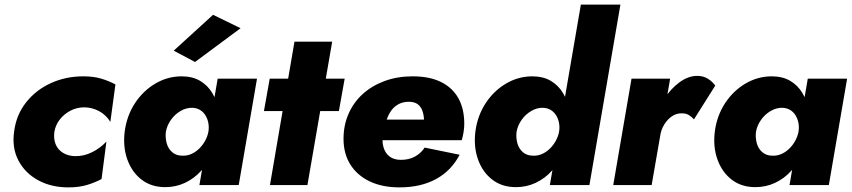

<svg xmlns="http://www.w3.org/2000/svg" viewBox="-20 -800 3682 830"><path d="M215 -230Q220 -260 238.5 -283.5Q257 -307 284.5 -321.5Q312 -336 344 -336Q377 -336 407.5 -320Q438 -304 457 -273L479 -435Q451 -450 418 -460Q385 -470 340 -470Q264 -470 199.5 -440.5Q135 -411 92.5 -357Q50 -303 41 -231Q31 -160 60 -105.5Q89 -51 145.5 -20.5Q202 10 275 10Q322 10 356.5 -0.5Q391 -11 419 -26L440 -188Q414 -160 378 -142Q342 -124 303 -125Q274 -126 252 -139.5Q230 -153 220.5 -176.5Q211 -200 215 -230Z M921 -460 842 0H1012L1091 -460ZM519 -231Q511 -165 530.5 -110.5Q550 -56 592 -23.5Q634 9 694 9Q740 9 779.5 -9.5Q819 -28 849 -61Q879 -94 899 -137.5Q919 -181 925 -230Q931 -277 924.5 -320.5Q918 -364 898 -397.5Q878 -431 845 -450.5Q812 -470 765 -470Q705 -470 652 -439Q599 -408 563.5 -354Q528 -300 519 -231ZM697 -230Q702 -258 719 -282Q736 -306 761 -320.5Q786 -335 813 -334Q831 -333 845 -324.5Q859 -316 868 -301.5Q877 -287 880.5 -269Q884 -251 881 -231Q877 -210 866.5 -191Q856 -172 840.5 -157Q825 -142 806.5 -134Q788 -126 768 -127Q742 -127 724.5 -142Q707 -157 700.5 -181Q694 -205 697 -230ZM1020 -678 901 -736 731 -581 823 -532Z M1146 -460 1121 -320H1445L1470 -460ZM1253 -620 1147 0H1309L1416 -620Z M1707 10Q1799 10 1865 -26Q1931 -62 1967 -131L1816 -162Q1799 -137 1773.5 -123Q1748 -109 1713 -109Q1683 -109 1664 -123.5Q1645 -138 1637.5 -164.5Q1630 -191 1637 -225Q1643 -259 1652 -284Q1661 -309 1674 -325.5Q1687 -342 1705.5 -351Q1724 -360 1747 -360Q1771 -360 1785 -350Q1799 -340 1806 -321Q1813 -302 1813 -276Q1813 -268 1809 -257Q1805 -246 1799 -237L1836 -283H1549V-194H1976Q1981 -210 1984 -229Q1987 -248 1987 -265Q1987 -329 1962 -374.5Q1937 -420 1887.5 -445Q1838 -470 1764 -470Q1697 -470 1642 -449.5Q1587 -429 1547.5 -393Q1508 -357 1486.5 -307.5Q1465 -258 1465 -200Q1465 -135 1495 -88Q1525 -41 1579 -15.5Q1633 10 1707 10Z M2491 -780 2357 0H2528L2662 -780ZM2035 -231Q2027 -165 2046.5 -110.5Q2066 -56 2108 -23.5Q2150 9 2210 9Q2256 9 2295.5 -9.5Q2335 -28 2365 -61Q2395 -94 2415 -137.5Q2435 -181 2441 -230Q2447 -277 2440.5 -320.5Q2434 -364 2414 -397.5Q2394 -431 2361 -450.5Q2328 -470 2281 -470Q2221 -470 2168 -439Q2115 -408 2079.5 -354Q2044 -300 2035 -231ZM2213 -230Q2218 -258 2235 -282Q2252 -306 2277 -320.5Q2302 -335 2329 -334Q2347 -333 2361 -324.5Q2375 -316 2384 -301.5Q2393 -287 2396.5 -269Q2400 -251 2397 -231Q2393 -210 2382.5 -191Q2372 -172 2356.5 -157Q2341 -142 2322.5 -134Q2304 -126 2284 -127Q2258 -127 2240.5 -142Q2223 -157 2216.5 -181Q2210 -205 2213 -230Z M2877 -460H2710L2631 0H2797ZM2980 -284 3072 -430Q3059 -448 3039.5 -460Q3020 -472 2994 -472Q2955 -472 2917 -444Q2879 -416 2851.5 -372.5Q2824 -329 2815 -281L2834 -212Q2837 -238 2851 -261Q2865 -284 2885 -297.5Q2905 -311 2929 -310Q2946 -310 2958 -302.5Q2970 -295 2980 -284Z M3472 -460 3393 0H3563L3642 -460ZM3070 -231Q3062 -165 3081.5 -110.5Q3101 -56 3143 -23.5Q3185 9 3245 9Q3291 9 3330.5 -9.5Q3370 -28 3400 -61Q3430 -94 3450 -137.5Q3470 -181 3476 -230Q3482 -277 3475.5 -320.5Q3469 -364 3449 -397.5Q3429 -431 3396 -450.5Q3363 -470 3316 -470Q3256 -470 3203 -439Q3150 -408 3114.5 -354Q3079 -300 3070 -231ZM3248 -230Q3253 -258 3270 -282Q3287 -306 3312 -320.5Q3337 -335 3364 -334Q3382 -333 3396 -324.5Q3410 -316 3419 -301.5Q3428 -287 3431.5 -269Q3435 -251 3432 -231Q3428 -210 3417.5 -191Q3407 -172 3391.5 -157Q3376 -142 3357.5 -134Q3339 -126 3319 -127Q3293 -127 3275.5 -142Q3258 -157 3251.5 -181Q3245 -205 3248 -230Z"/></svg>

Font: Jost ExtraBold
Style: Italic
Weight: 800
Italic angle: -5°
Version: Version 3.710